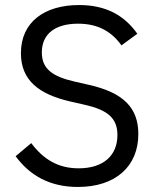

<svg xmlns="http://www.w3.org/2000/svg" viewBox="-20 -730 621 762"><path d="M289 12C439 12 529 -70 529 -198C529 -302 470 -362 334 -393L277 -406C189 -426 146 -456 146 -522C146 -597 201 -636 290 -636C371 -636 424 -603 462 -550L525 -596C473 -670 399 -710 294 -710C157 -710 63 -643 63 -519C63 -412 133 -356 260 -327L317 -314C409 -293 446 -260 446 -194C446 -114 392 -62 292 -62C211 -62 153 -97 104 -162L42 -110C98 -34 177 12 289 12Z"/></svg>

Font: IBM Plex Thai Looped
Style: Regular
Weight: 400
Designer: Mike Abbink, Paul van der Laan, Pieter van Rosmalen, Ben Mitchell, Mark Frömberg
Foundry: Bold Monday
Version: Version 1.0